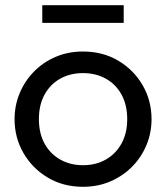

<svg xmlns="http://www.w3.org/2000/svg" viewBox="-20 -703 638 738"><path d="M299 15Q223 15 163.5 -20.5Q104 -56 70 -115Q36 -174 36 -245Q36 -297.5 55.5 -344.5Q75 -391.5 110.5 -427.8Q146 -464 194 -484.5Q242 -505 299 -505Q375.5 -505 435 -469.5Q494.5 -434 528.5 -375Q562.5 -316 562.5 -245Q562.5 -192.5 543 -145.5Q523.5 -98.5 488 -62.5Q452.5 -26.5 404.5 -5.8Q356.5 15 299 15ZM299 -68Q348.5 -68 386.8 -89.8Q425 -111.5 447 -151.2Q469 -191 469 -245Q469 -299.5 447.2 -339.2Q425.5 -379 387 -400.5Q348.5 -422 299 -422Q249.5 -422 211.2 -400.5Q173 -379 151.2 -339.2Q129.5 -299.5 129.5 -245Q129.5 -191 151.2 -151.2Q173 -111.5 211.5 -89.8Q250 -68 299 -68ZM142.5 -615V-683H455.5V-615Z"/></svg>

Font: Geologica Cursive Light
Style: Regular
Weight: 300
Designer: Sindre Bremnes, Frode Helland
Foundry: Monokrom Skriftforlag AS
Version: Version 1.010;gftools[0.9.28]